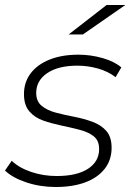

<svg xmlns="http://www.w3.org/2000/svg" viewBox="-27 -745 525 769"><path d="M196 4Q134 4 78.5 -14.5Q23 -33 -7 -62L20 -101Q49 -73 97.5 -56.5Q146 -40 200 -40Q281 -40 325.5 -69Q370 -98 370 -148Q370 -182 348.5 -199Q327 -216 292.5 -225Q258 -234 219.5 -242Q181 -250 146.5 -262Q112 -274 90.5 -299Q69 -324 69 -368Q69 -416 96 -451.5Q123 -487 172 -506.5Q221 -526 287 -526Q336 -526 383.5 -512.5Q431 -499 459 -475L436 -436Q406 -459 365.5 -470.5Q325 -482 283 -482Q206 -482 162 -452Q118 -422 118 -373Q118 -339 140 -321Q162 -303 196 -294Q230 -285 269 -277.5Q308 -270 342.5 -257.5Q377 -245 398.5 -221Q420 -197 420 -153Q420 -104 392 -68.5Q364 -33 314 -14.5Q264 4 196 4ZM248 -607 400 -725H475L305 -607Z"/></svg>

Font: Montserrat Thin Light
Style: Italic
Weight: 300
Italic angle: -11.3°
Version: Version 9.000